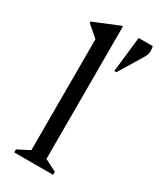

<svg xmlns="http://www.w3.org/2000/svg" viewBox="-191 -816 736 881"><g transform="rotate(30 177.0 -375.0)"><path d="M44 0V-16L107 -48V-636L47 -688V-695L181 -750H187V-48L250 -16V0ZM255 -553 276 -740H351Q354 -726 353.5 -711Q353 -696 340 -675L266 -553Z"/></g></svg>

Font: Spectral
Style: Regular
Weight: 400
Designer: Jean-Baptiste Levee
Foundry: Production Type
Version: Version 2.001